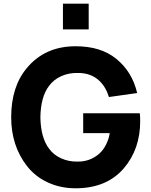

<svg xmlns="http://www.w3.org/2000/svg" viewBox="-20 -1020 832 1056"><path d="M467.8 -1000V-858.4H326.2V-1000ZM749 -397Q751 -378.4 751 -353Q751 -199.7 660.6 -93.8Q565.9 15.6 396 15.6Q313 15.6 243.4 -16.4Q173.8 -48.3 127.9 -107.4Q41.5 -218.8 41.5 -375Q41.5 -542.5 127 -645Q226.6 -765.6 396 -765.6Q533.7 -765.6 617.7 -697.8Q707 -626.5 734.4 -508.3L579.1 -486.3Q562.5 -541.5 525.9 -576.2Q479 -620.1 405.3 -618.7Q358.4 -619.6 316.9 -601.1Q275.4 -582.5 250 -547.9Q204.1 -488.8 202.1 -375Q204.1 -262.2 250 -202.1Q275.4 -167.5 316.9 -148.9Q358.4 -130.4 405.3 -131.3Q474.6 -129.9 525.9 -174.8Q549.3 -195.8 564.2 -226.6Q579.1 -257.3 583.5 -287.6H437.5V-397Z"/></svg>

Font: Manrope3 ExtraBold
Style: Bold
Weight: 800
Width: 4
Designer: Mikhail Sharanda
Foundry: Mikhail Sharanda
Version: Version 3.000;PS 003.000;hotconv 1.0.88;makeotf.lib2.5.64775